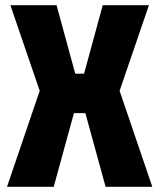

<svg xmlns="http://www.w3.org/2000/svg" viewBox="-20 -720 614 740"><path d="M7 0 133 -370 20 -700H198L270 -436H304L376 -700H554L441 -370L567 0H387L309 -284H265L187 0Z"/></svg>

Font: Tektur SemiCondensed
Style: Bold
Weight: 700
Width: 4
Designer: Adam Jagosz
Foundry: Adam Jagosz
Version: Version 1.005;gftools[0.9.30]